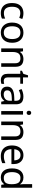

<svg xmlns="http://www.w3.org/2000/svg" viewBox="1935 -2735 810 4720"><g transform="rotate(90 2340.0 -375.0)"><path d="M300 10Q229 10 173.5 -19Q118 -48 86.5 -109Q55 -170 55 -265Q55 -364 88 -426Q121 -488 177.5 -517Q234 -546 306 -546Q347 -546 385 -537.5Q423 -529 447 -517L420 -444Q396 -453 364 -461Q332 -469 304 -469Q146 -469 146 -266Q146 -169 184.5 -117.5Q223 -66 299 -66Q343 -66 376.5 -75Q410 -84 438 -97V-19Q411 -5 378.5 2.5Q346 10 300 10Z M1031 -269Q1031 -136 963.5 -63Q896 10 781 10Q710 10 654.5 -22.5Q599 -55 567 -117.5Q535 -180 535 -269Q535 -402 602 -474Q669 -546 784 -546Q857 -546 912.5 -513.5Q968 -481 999.5 -419.5Q1031 -358 1031 -269ZM626 -269Q626 -174 663.5 -118.5Q701 -63 783 -63Q864 -63 902 -118.5Q940 -174 940 -269Q940 -364 902 -418Q864 -472 782 -472Q700 -472 663 -418Q626 -364 626 -269Z M1428 -546Q1524 -546 1573 -499.5Q1622 -453 1622 -349V0H1535V-343Q1535 -472 1415 -472Q1326 -472 1292 -422Q1258 -372 1258 -278V0H1170V-536H1241L1254 -463H1259Q1285 -505 1331 -525.5Q1377 -546 1428 -546Z M1967 -62Q1987 -62 2008 -65.5Q2029 -69 2042 -73V-6Q2028 1 2002 5.5Q1976 10 1952 10Q1910 10 1874.5 -4.5Q1839 -19 1817 -55Q1795 -91 1795 -156V-468H1719V-510L1796 -545L1831 -659H1883V-536H2038V-468H1883V-158Q1883 -109 1906.5 -85.5Q1930 -62 1967 -62Z M2352 -545Q2450 -545 2497 -502Q2544 -459 2544 -365V0H2480L2463 -76H2459Q2424 -32 2385.5 -11Q2347 10 2279 10Q2206 10 2158 -28.5Q2110 -67 2110 -149Q2110 -229 2173 -272.5Q2236 -316 2367 -320L2458 -323V-355Q2458 -422 2429 -448Q2400 -474 2347 -474Q2305 -474 2267 -461.5Q2229 -449 2196 -433L2169 -499Q2204 -518 2252 -531.5Q2300 -545 2352 -545ZM2378 -259Q2278 -255 2239.5 -227Q2201 -199 2201 -148Q2201 -103 2228.5 -82Q2256 -61 2299 -61Q2367 -61 2412 -98.5Q2457 -136 2457 -214V-262Z M2755 -737Q2775 -737 2790.5 -723.5Q2806 -710 2806 -681Q2806 -653 2790.5 -639Q2775 -625 2755 -625Q2733 -625 2718 -639Q2703 -653 2703 -681Q2703 -710 2718 -723.5Q2733 -737 2755 -737ZM2798 -536V0H2710V-536Z M3226 -546Q3322 -546 3371 -499.5Q3420 -453 3420 -349V0H3333V-343Q3333 -472 3213 -472Q3124 -472 3090 -422Q3056 -372 3056 -278V0H2968V-536H3039L3052 -463H3057Q3083 -505 3129 -525.5Q3175 -546 3226 -546Z M3793 -546Q3862 -546 3911.5 -516Q3961 -486 3987.5 -431.5Q4014 -377 4014 -304V-251H3647Q3649 -160 3693.5 -112.5Q3738 -65 3818 -65Q3869 -65 3908.5 -74.5Q3948 -84 3990 -102V-25Q3949 -7 3909 1.5Q3869 10 3814 10Q3738 10 3679.5 -21Q3621 -52 3588.5 -113.5Q3556 -175 3556 -264Q3556 -352 3585.5 -415Q3615 -478 3668.5 -512Q3722 -546 3793 -546ZM3792 -474Q3729 -474 3692.5 -433.5Q3656 -393 3649 -321H3922Q3921 -389 3890 -431.5Q3859 -474 3792 -474Z M4340 10Q4240 10 4180 -59.5Q4120 -129 4120 -267Q4120 -405 4180.5 -475.5Q4241 -546 4341 -546Q4403 -546 4442.5 -523Q4482 -500 4507 -467H4513Q4512 -480 4509.5 -505.5Q4507 -531 4507 -546V-760H4595V0H4524L4511 -72H4507Q4483 -38 4443 -14Q4403 10 4340 10ZM4354 -63Q4439 -63 4473.5 -109.5Q4508 -156 4508 -250V-266Q4508 -366 4475 -419.5Q4442 -473 4353 -473Q4282 -473 4246.5 -416.5Q4211 -360 4211 -265Q4211 -169 4246.5 -116Q4282 -63 4354 -63Z"/></g></svg>

Font: Noto Sans Myanmar UI
Style: Regular
Weight: 400
Designer: Monotype Design Team
Foundry: Monotype Imaging Inc.
Version: Version 2.103; ttfautohint (v1.8.4.7-5d5b)